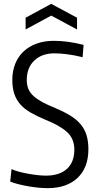

<svg xmlns="http://www.w3.org/2000/svg" viewBox="-20 -964 510 997"><path d="M227 13Q205 13 179.5 10.5Q154 8 128 3.5Q102 -1 77.5 -7Q53 -13 33 -21L40 -86Q54 -79 76 -73Q98 -67 122.5 -62.5Q147 -58 172 -55Q197 -52 218 -52Q289 -52 327.5 -87Q366 -122 366 -187Q366 -243 329 -277.5Q292 -312 214 -343Q171 -361 139 -379.5Q107 -398 86 -421.5Q65 -445 54.5 -476Q44 -507 44 -549Q44 -595 59 -632.5Q74 -670 102 -696.5Q130 -723 170 -737.5Q210 -752 259 -752Q295 -752 332.5 -747Q370 -742 414 -731L409 -667Q364 -678 327.5 -682.5Q291 -687 263 -687Q197 -687 158 -649.5Q119 -612 119 -549Q119 -522 127.5 -502Q136 -482 154 -465.5Q172 -449 199.5 -434Q227 -419 265 -404Q310 -385 343 -365Q376 -345 397.5 -320Q419 -295 429 -263Q439 -231 439 -189Q439 -94 383 -40.5Q327 13 227 13ZM113 -872 246 -944 380 -872V-811L246 -883L113 -811Z"/></svg>

Font: Encode Sans Compressed
Style: Regular
Weight: 400
Designer: Pablo Impallari, Andres Torresi
Foundry: Pablo Impallari, Andres Torresi
Version: Version 1.000; ttfautohint (v1.00) -l 8 -r 50 -G 200 -x 14 -